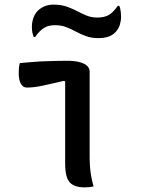

<svg xmlns="http://www.w3.org/2000/svg" viewBox="-20 -807 640 831"><path d="M262 -100Q262 -128 262 -163.5Q262 -199 262 -237Q262 -275 262 -313.5Q262 -352 262 -388.5Q262 -425 262 -455L256 -457Q229 -451 206 -445.5Q183 -440 163.5 -436Q144 -432 127.5 -430Q111 -428 96 -428Q80 -428 70.5 -444Q61 -460 61 -493Q61 -505 62 -514.5Q63 -524 66 -534Q90 -536 111.5 -538Q133 -540 153 -541Q173 -542 192.5 -542.5Q212 -543 231 -543.5Q250 -544 269 -544Q303 -544 325 -538Q347 -532 357.5 -521.5Q368 -511 368 -497Q368 -449 368 -401Q368 -353 368 -306.5Q368 -260 368 -216Q368 -172 368 -132Q368 -107 369.5 -86.5Q371 -66 374.5 -45.5Q378 -25 385 0Q375 2 366 3Q357 4 346 4Q302 4 282 -17.5Q262 -39 262 -100ZM401 -731Q431 -731 450.5 -742Q470 -753 490 -782H496Q499 -776 500.5 -769Q502 -762 503 -753.5Q504 -745 504 -734Q504 -717 498.5 -699Q493 -681 478 -666Q466 -654 448 -648Q430 -642 406 -642Q376 -642 352.5 -650.5Q329 -659 309 -670Q289 -681 267 -689.5Q245 -698 218 -698Q190 -698 171 -686.5Q152 -675 132 -647H126Q124 -653 122 -659Q120 -665 119 -672.5Q118 -680 118 -689Q118 -710 124 -728Q130 -746 143 -760Q155 -772 172 -779.5Q189 -787 212 -787Q244 -787 268.5 -778.5Q293 -770 313.5 -759Q334 -748 355 -739.5Q376 -731 401 -731Z"/></svg>

Font: Recursive Monospace Casual Medium
Style: Regular
Weight: 500
Version: Version 1.047